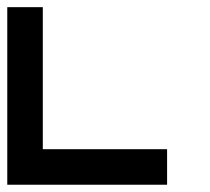

<svg xmlns="http://www.w3.org/2000/svg" viewBox="-20 -508 577 528"><path d="M0 -488.3H97.7V-97.7H439.5V0H0Z"/></svg>

Font: Arounder
Style: Regular
Weight: 400
Designer: Maxim Raikov
Foundry: Maxim Raikov
Version: Version 1.00 March 23, 2021, initial release